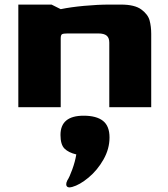

<svg xmlns="http://www.w3.org/2000/svg" viewBox="-20 -468 735 838"><path d="M60 -448H205L245 -428Q288 -437 347.5 -442.5Q407 -448 458 -448H508Q568 -448 597 -426.5Q626 -405 633 -378.5Q640 -352 640 -320V0H457V-282Q457 -303 445.5 -312.5Q434 -322 409 -322H275Q256 -322 250.5 -318.5Q245 -315 245 -300V0H60ZM284 350Q269 350 269 336Q269 329 274 319Q283 306 295.5 271.5Q308 237 313 206Q279 198 261.5 180.5Q244 163 244 121Q244 37 345 37Q401 37 429.5 59.5Q458 82 458 132Q458 182 431.5 228.5Q405 275 366.5 307Q328 339 295 348Q287 350 284 350Z"/></svg>

Font: Gold Bold
Style: Regular
Weight: 400
Designer: jaiki
Version: Version 1.000